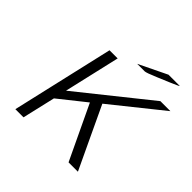

<svg xmlns="http://www.w3.org/2000/svg" viewBox="-211 -1042 1233 1233"><g transform="rotate(45 406.0 -425.0)"><path d="M446 -758 638 -851H646H716H741Q736 -846 677 -821L596 -787Q528 -758 514 -758H507ZM99 1 259 -694H333L245 -313L721 -694H812L469 -419L566 -213Q618 -104 667 1H582L407 -368L225 -223L173 1Z"/></g></svg>

Font: Coval
Style: ExtraLight Italic
Weight: 200
Foundry: Context Ltd
Version: Version 001.000